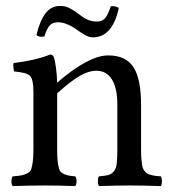

<svg xmlns="http://www.w3.org/2000/svg" viewBox="-20 -626 582 648"><path d="M456.1 -271V-122.1Q456.1 -104 457 -91.6Q458 -79.1 459.5 -69.1Q460.9 -59.1 464.8 -53.2Q468.8 -47.4 472.9 -43.2Q477.1 -39.1 485.4 -36.6Q493.7 -34.2 501.5 -33Q509.3 -31.7 522.9 -30.8Q526.4 -26.4 526.4 -14.4Q526.4 -2.4 522.9 2Q463.4 0 416 0Q373.5 0 314 2Q310.5 -2.4 310.5 -14.4Q310.5 -26.4 314 -30.8Q335.9 -32.7 345.9 -35.4Q356 -38.1 364 -47.6Q372.1 -57.1 374 -73.7Q376 -90.3 376 -122.1V-273.9Q376 -328.1 357.9 -357.7Q339.8 -387.2 305.2 -387.2Q278.3 -387.2 247.8 -369.1Q217.3 -351.1 172.9 -311V-122.1Q172.9 -96.7 174.6 -81.5Q176.3 -66.4 179.4 -56.2Q182.6 -45.9 190.9 -41.3Q199.2 -36.6 207.8 -34.4Q216.3 -32.2 233.9 -30.8Q238.3 -26.4 238.3 -14.4Q238.3 -2.4 233.9 2Q174.3 0 132.8 0Q82.5 0 22.9 2Q18.6 -2.4 18.6 -14.4Q18.6 -26.4 22.9 -30.8Q43.5 -32.2 53.5 -34.4Q63.5 -36.6 73 -41.3Q82.5 -45.9 85.7 -56.2Q88.9 -66.4 90.8 -81.3Q92.8 -96.2 92.8 -122.1V-315.9Q92.8 -357.4 81.8 -369.4Q70.8 -381.3 27.8 -384.8Q25.9 -390.6 25.1 -400.1Q24.4 -409.7 25.9 -413.1Q101.1 -422.4 148.9 -441.9Q158.2 -441.9 161.1 -434.1Q165 -425.8 168.7 -398.9Q172.4 -372.1 172.9 -347.2Q279.8 -439 345.2 -439Q404.3 -439 430.2 -399.7Q456.1 -360.4 456.1 -271ZM307.1 -553.2Q324.2 -553.2 334 -563.7Q343.8 -574.2 354 -605Q370.1 -606.4 380.9 -599.1Q371.6 -552.7 349.6 -526.4Q327.6 -500 293.9 -500Q287.6 -500 281.2 -501.7Q274.9 -503.4 267.6 -507.6Q260.3 -511.7 255.6 -514.6Q251 -517.6 242.2 -523.7Q233.4 -529.8 230 -532.2Q200.2 -550.8 175.8 -550.8Q157.2 -550.8 147.5 -539.8Q137.7 -528.8 129.9 -502.9Q111.3 -499.5 103 -507.8Q114.3 -555.2 133.3 -580.6Q152.3 -606 183.1 -606Q191.4 -606 199.5 -604.2Q207.5 -602.5 216.1 -597.7Q224.6 -592.8 229 -590.3Q233.4 -587.9 243.4 -580.3Q253.4 -572.8 254.9 -571.8Q279.3 -553.2 307.1 -553.2Z"/></svg>

Font: Common Serif
Style: Regular
Weight: 400
Designer: Philipp H. Poll, Khaled Hosny
Foundry: Stefan Peev, Context Ltd.
Version: Version 1.026